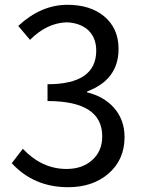

<svg xmlns="http://www.w3.org/2000/svg" viewBox="-20 -767 595 800"><path d="M29 -87 75 -147Q155 -63 257 -63Q323 -63 364 -100Q406 -137 406 -199Q406 -346 178 -346V-416Q381 -416 381 -556Q381 -609 348 -641Q314 -672 257 -674Q175 -671 105 -601L56 -659Q151 -747 261 -747Q356 -747 414 -699Q474 -649 474 -563Q474 -435 343 -386V-382Q411 -366 454 -319Q499 -268 499 -196Q499 -100 430 -42Q365 13 264 13Q121 13 29 -87Z"/></svg>

Font: 思源黑体R
Style: Regular
Weight: 400
Designer: Ryoko NISHIZUKA  (kana & ideographs); Paul D. Hunt (Latin, Greek & Cyrillic); Wenlong ZHANG  (bopomofo); Sandoll Communi
Foundry: Adobe Systems Incorporated
Version: Version 1.00 June 24, 2014, initial release